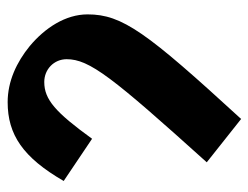

<svg xmlns="http://www.w3.org/2000/svg" viewBox="-96 -584 665 514"><g transform="rotate(90 237.0 -327.5)"><path d="M254 -15C341 -15 402 -56 465 -165L352 -241C281 -143 247 -113 200 -113C166 -113 139 -139 139 -173C139 -234 187 -295 415 -548L299 -640C67 -387 19 -322 19 -229C19 -170 55 -115 104 -74C147 -39 198 -15 254 -15Z"/></g></svg>

Font: Noto Serif Devanagari Condensed Black
Style: Regular
Weight: 900
Width: 3
Designer: Universal Thirst, Indian Type Foundry and the Monotype Design Team
Foundry: Monotype Imaging Inc.
Version: Version 2.004